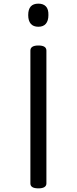

<svg xmlns="http://www.w3.org/2000/svg" viewBox="-20 -535 422 1055"><path d="M191 -285Q235 -285 235 -257V473Q235 486 224 493Q213 500 191 500Q147 500 147 473V-257Q147 -271 158 -278Q169 -285 191 -285ZM191 -515Q218 -515 232.5 -499.5Q247 -484 246 -452Q246 -421 232 -404.5Q218 -388 191 -388Q163 -388 149 -404.5Q135 -421 135 -452Q135 -484 149 -499.5Q163 -515 191 -515Z"/></svg>

Font: Playwrite PL
Style: Regular
Weight: 400
Designer: Veronika Burian, José Scaglione
Foundry: TypeTogether
Version: Version 1.002